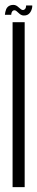

<svg xmlns="http://www.w3.org/2000/svg" viewBox="-37 -766 152 786"><path d="M14.5 0H64V-675H14.5ZM60.5 -702.5Q69 -702.5 74.5 -705Q80 -707.5 83.8 -711.8Q87.5 -716 90 -721Q92.5 -726 94 -732.2Q95.5 -738.5 95 -743.5H70Q70 -739.5 68.8 -735Q67.5 -730.5 64.2 -727.8Q61 -725 57 -725Q53 -725 48.8 -728Q44.5 -731 39.8 -735.5Q35 -740 29.8 -743Q24.5 -746 17.5 -746Q10.5 -746 4.5 -743.8Q-1.5 -741.5 -5.5 -737.5Q-9.5 -733.5 -11.8 -728Q-14 -722.5 -15.2 -717Q-16.5 -711.5 -17 -705.5H9Q9 -709.5 10.5 -714.2Q12 -719 15 -721.5Q18 -724 22.5 -724Q26 -724 30.2 -720.8Q34.5 -717.5 39 -713Q43.5 -708.5 48.8 -705.5Q54 -702.5 60.5 -702.5Z"/></svg>

Font: Anybody UltraCondensed Light
Style: Regular
Weight: 300
Width: 1
Version: Version 1.113;gftools[0.9.25]